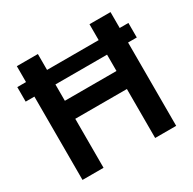

<svg xmlns="http://www.w3.org/2000/svg" viewBox="-145 -800 956 950"><g transform="rotate(-30 332.5 -325.0)"><path d="M15.1 -559.1H64.9V-649.9H185.1V-559.1H480V-649.9H600.1V-559.1H649.9V-476.1H600.1V0H480V-279.8H185.1V0H64.9V-476.1H15.1ZM185.1 -382.8H480V-476.1H185.1Z"/></g></svg>

Font: Overused Grotesk SemiBold
Style: Regular
Weight: 600
Version: Version 0.002